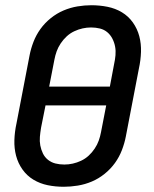

<svg xmlns="http://www.w3.org/2000/svg" viewBox="-20 -702 590 734"><path d="M224 12Q192 12 162.5 6Q133 0 108 -15Q83 -30 66 -54Q49 -78 41.5 -106.5Q34 -135 35 -166.5Q36 -198 43 -230L93 -490Q98 -516 108 -542Q118 -568 134.5 -591Q151 -614 174 -632.5Q197 -651 223 -662Q249 -673 276 -677.5Q303 -682 329 -682Q361 -682 391 -676Q421 -670 446 -655Q471 -640 488 -616Q505 -592 512.5 -563.5Q520 -535 519 -503.5Q518 -472 511 -440L461 -180Q456 -154 446 -128Q436 -102 419.5 -79Q403 -56 380 -37.5Q357 -19 331 -8Q305 3 277.5 7.5Q250 12 224 12ZM168 -371H400L416 -456Q420 -474 421.5 -491Q423 -508 420 -524Q417 -540 409.5 -554.5Q402 -569 390 -579Q378 -589 362 -593Q346 -597 328 -597Q312 -597 296 -593.5Q280 -590 264 -582.5Q248 -575 235 -563Q222 -551 212 -536Q202 -521 196.5 -505.5Q191 -490 188 -474ZM226 -73Q242 -73 258 -76.5Q274 -80 290 -87.5Q306 -95 319 -107Q332 -119 342 -134Q352 -149 357.5 -164.5Q363 -180 366 -196L386 -299H154L137 -214Q134 -196 132.5 -179Q131 -162 134 -146Q137 -130 144 -115.5Q151 -101 163.5 -91Q176 -81 192 -77Q208 -73 226 -73Z"/></svg>

Font: Lode Dark
Style: Bold Italic
Weight: 700
Italic angle: -11°
Monospace: yes
Designer: Belleve Invis
Foundry: Belleve Invis
Version: Version 29.2.0; ttfautohint (v1.8.3)